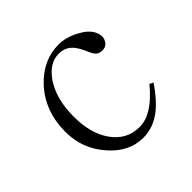

<svg xmlns="http://www.w3.org/2000/svg" viewBox="-133 -616 765 765"><g transform="rotate(-45 250.0 -233.0)"><path d="M450.2 -109.4 434.6 -117.2Q391.6 -65.4 352.5 -43Q320.3 -23.4 285.2 -23.4Q213.9 -23.4 170.9 -84Q128.9 -142.6 128.9 -238.3Q128.9 -337.9 171.9 -401.4Q211.9 -458 263.7 -458Q293 -458 312.5 -442.4Q329.1 -429.7 344.7 -398.4L352.5 -380.9Q360.4 -362.3 367.2 -355.5Q377 -343.8 396.5 -343.8Q420.9 -343.8 430.7 -365.2Q441.4 -385.7 427.7 -413.1Q414.1 -440.4 373 -461.9Q330.1 -484.4 289.1 -484.4Q201.2 -484.4 133.8 -412.1Q62.5 -334 62.5 -218.8Q62.5 -123 125 -52.7Q185.5 17.6 266.6 17.6Q323.2 17.6 373 -21.5Q411.1 -51.8 450.2 -109.4Z"/></g></svg>

Font: BatangChe
Style: Regular
Weight: 400
Monospace: yes
Version: Version 2.21